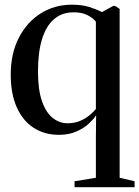

<svg xmlns="http://www.w3.org/2000/svg" viewBox="-20 -548 578 796"><path d="M289 228V203.5L377.5 189V23L378.5 -70Q369 -55 348.8 -36Q328.5 -17 297.2 -3Q266 11 223.5 11Q165.5 11 120.5 -17.5Q75.5 -46 50 -102Q24.5 -158 24.5 -239Q24.5 -325.5 57.8 -390.8Q91 -456 148.5 -492.2Q206 -528.5 277.5 -528.5Q320 -528.5 349.5 -519.2Q379 -510 403 -498L449.5 -523.5H457.5L476 -511V189L538 203.5V228ZM260 -37Q289.5 -37 312.5 -47Q335.5 -57 351.8 -70.8Q368 -84.5 377.5 -96V-458Q367.5 -472 344 -484.5Q320.5 -497 285 -497Q237.5 -497 204.5 -469Q171.5 -441 154.5 -386.5Q137.5 -332 137.5 -251.5Q137.5 -176.5 153.8 -129.2Q170 -82 198 -59.5Q226 -37 260 -37Z"/></svg>

Font: Merriweather 120pt
Style: Regular
Weight: 400
Version: Version 2.100